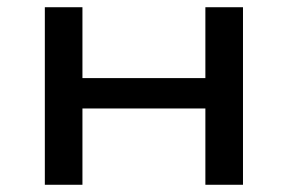

<svg xmlns="http://www.w3.org/2000/svg" viewBox="-20 -511 796 531"><path d="M104 0V-491H208V-295H548V-491H652V0H548V-211H208V0Z"/></svg>

Font: Nunito Sans 10pt Expanded Medium
Style: Regular
Weight: 500
Width: 7
Designer: Vernon Adams
Foundry: Vernon Adams
Version: Version 3.101;gftools[0.9.27]